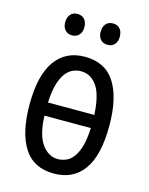

<svg xmlns="http://www.w3.org/2000/svg" viewBox="-107 -752 646 832"><g transform="rotate(15 216.0 -335.5)"><path d="M37 -250Q37 -381 83.5 -446.5Q130 -512 216 -512Q308 -512 351.5 -443.5Q395 -375 395 -250Q395 -117 348.5 -52.5Q302 12 216 12Q124 12 80.5 -56.5Q37 -125 37 -250ZM320 -279Q315 -370 287 -408.5Q259 -447 216 -447Q196 -447 178 -438.5Q160 -430 146 -410.5Q132 -391 123 -359Q114 -327 112 -279ZM112 -220Q115 -134 144.5 -93.5Q174 -53 216 -53Q235 -53 253.5 -61Q272 -69 286 -88.5Q300 -108 309 -139.5Q318 -171 320 -220ZM94 -634Q94 -657 105.5 -670Q117 -683 137 -683Q157 -683 168.5 -670Q180 -657 180 -634Q180 -613 168.5 -600Q157 -587 137 -587Q117 -587 105.5 -600Q94 -613 94 -634ZM253 -634Q253 -657 264.5 -670Q276 -683 296 -683Q316 -683 327.5 -670Q339 -657 339 -634Q339 -613 327.5 -600Q316 -587 296 -587Q276 -587 264.5 -600Q253 -613 253 -634Z"/></g></svg>

Font: PT Sans Narrow
Style: Regular
Weight: 400
Width: 3
Designer: A.Korolkova, O.Umpeleva, V.Yefimov
Foundry: ParaType Ltd
Version: Version 2.003W OFL